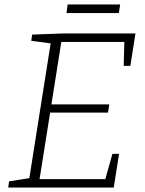

<svg xmlns="http://www.w3.org/2000/svg" viewBox="-20 -846 652 866"><path d="M487 -152H517L493 0H17L21 -28L122 -44L111 -34L210 -660L218 -649L121 -662L125 -690L262 -695H591L568 -549H538L541 -667L551 -657H246L258 -666L210 -363L202 -375H473L467 -338H196L208 -350L157 -29L149 -38H466L452 -27ZM522 -826 516 -787H280L285 -826Z"/></svg>

Font: Bitter Thin Light
Style: Italic
Weight: 300
Italic angle: -9°
Version: Version 2.002